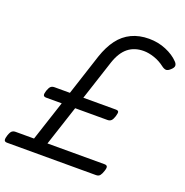

<svg xmlns="http://www.w3.org/2000/svg" viewBox="-188 -1029 1126 1168"><g transform="rotate(20 375.0 -445.0)"><path d="M-16 0Q-33 0 -35 -11Q-37 -22 -30 -43Q-22 -66 -13 -73Q-4 -80 10 -80H129L214 -339H114Q99 -339 95.5 -347.5Q92 -356 99 -378Q107 -401 116 -408.5Q125 -416 140 -416H239L326 -683Q349 -751 383.5 -797Q418 -843 467.5 -866.5Q517 -890 580 -890Q639 -890 690.5 -868.5Q742 -847 773 -814Q785 -802 785 -789.5Q785 -777 768 -762Q752 -747 740 -747.5Q728 -748 713 -759Q681 -784 644 -796.5Q607 -809 575 -809Q515 -809 474.5 -776.5Q434 -744 411 -676L326 -416H536Q551 -416 554 -408.5Q557 -401 550 -378Q543 -356 534 -347.5Q525 -339 510 -339H301L216 -80H585Q599 -80 603 -72Q607 -64 600 -43Q593 -21 584.5 -10.5Q576 0 559 0Z"/></g></svg>

Font: Playwrite DK Uloopet
Style: Regular
Weight: 400
Designer: Veronika Burian, José Scaglione
Foundry: TypeTogether
Version: Version 1.002